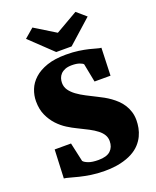

<svg xmlns="http://www.w3.org/2000/svg" viewBox="-177 -1084 970 1197"><g transform="rotate(-20 308.0 -485.5)"><path d="M58.6 -221.7H167L194.8 -96.2Q202.6 -85.4 227.1 -75.9Q251.5 -66.4 293.5 -66.4Q348.6 -66.4 373.8 -90.1Q398.9 -113.8 398.9 -153.8Q398.9 -176.8 387.9 -195.3Q377 -213.9 355.7 -230.5Q334.5 -247.1 304 -263.2Q273.4 -279.3 234.9 -297.9Q207 -311 175 -331.1Q143.1 -351.1 115.7 -380.4Q88.4 -409.7 70.1 -449.7Q51.8 -489.7 51.8 -543Q51.8 -582.5 66.7 -620.1Q81.5 -657.7 114.3 -687.5Q147 -717.3 199.2 -735.4Q251.5 -753.4 326.2 -753.4Q373 -753.4 409.7 -748Q446.3 -742.7 473.6 -736.1Q501 -729.5 519.5 -723.9Q538.1 -718.3 549.3 -717.8L543 -534.7H437L413.1 -657.2Q408.2 -664.6 388.4 -671.6Q368.7 -678.7 337.9 -678.7Q311 -678.7 293 -671.4Q274.9 -664.1 263.9 -652.3Q252.9 -640.6 248 -625.7Q243.2 -610.8 243.2 -595.7Q243.2 -568.4 258.3 -546.9Q273.4 -525.4 298.6 -507.1Q323.7 -488.8 356 -472.2Q388.2 -455.6 422.4 -438.5Q440.4 -429.7 460.7 -418.5Q481 -407.2 500.7 -393.1Q520.5 -378.9 538.6 -361.6Q556.6 -344.2 570.3 -322.8Q584 -301.3 592 -275.6Q600.1 -250 600.1 -219.2Q600.1 -195.3 595.2 -168.9Q590.3 -142.6 578.1 -116.9Q565.9 -91.3 544.7 -68.1Q523.4 -44.9 490.7 -27.3Q458 -9.8 412.6 0.7Q367.2 11.2 306.2 11.2Q258.8 11.2 217.5 4.9Q176.3 -1.5 143.3 -9.5Q110.4 -17.6 86.7 -24.4Q63 -31.2 50.3 -32.2ZM126.5 -930.7 188 -983.4 326.2 -898.4 473.6 -983.4 535.2 -930.2 377.4 -789.1H275.4Z"/></g></svg>

Font: Merriweather UltraBold
Style: Regular
Weight: 900
Designer: Eben Sorkin ( sorkintype@gmail.com )
Foundry: Eben Sorkin
Version: Version 1.570; ttfautohint (v1.3) -l 8 -r 32 -G 0 -x 0 -H 60